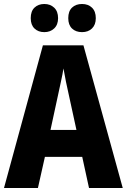

<svg xmlns="http://www.w3.org/2000/svg" viewBox="-20 -942 635 962"><path d="M426 0 392 -156H205L170 0H0L195 -715H398L595 0ZM326 -461Q318 -496 310.5 -532.5Q303 -569 298 -599Q294 -572 285 -531.5Q276 -491 270 -462L233 -291H363ZM134 -851Q134 -886 153 -904Q172 -922 202 -922Q232 -922 251.5 -903.5Q271 -885 271 -851Q271 -818 251.5 -799.5Q232 -781 202 -781Q172 -781 153 -799Q134 -817 134 -851ZM322 -851Q322 -886 341 -904Q360 -922 391 -922Q422 -922 441 -903.5Q460 -885 460 -851Q460 -818 441 -799.5Q422 -781 391 -781Q360 -781 341 -799Q322 -817 322 -851Z"/></svg>

Font: Noto Sans Kannada Condensed ExtraBold
Style: Regular
Weight: 800
Width: 3
Designer: Jelle Bosma - Monotype Design Team
Foundry: Monotype Imaging Inc.
Version: Version 2.005; ttfautohint (v1.8.4.7-5d5b)